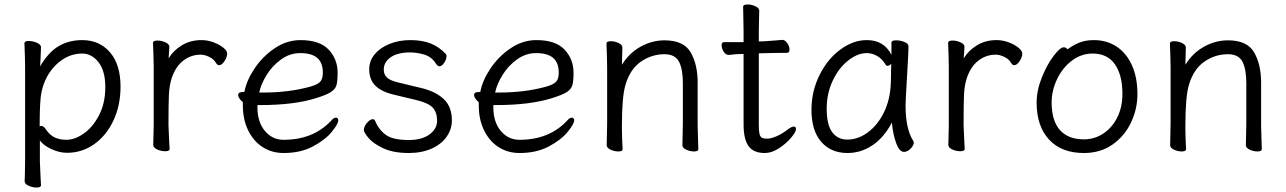

<svg xmlns="http://www.w3.org/2000/svg" viewBox="-20 -665 5741 857"><path d="M89 -472Q89 -482 108 -482Q127 -482 145 -474Q163 -466 163 -454L161 -402L159 -369Q197 -433 242.5 -459.5Q288 -486 347 -486Q424 -486 471 -431.5Q518 -377 518 -278Q518 -195 486.5 -127.5Q455 -60 400.5 -21.5Q346 17 279 17Q245 17 209.5 0.5Q174 -16 158 -38V56Q158 61 161 124Q163 154 163 162Q163 172 143 172Q125 172 107.5 164Q90 156 90 144Q90 128 91 116L92 55V-368Q92 -403 89 -472ZM164 -103Q175 -103 185 -87Q203 -61 225.5 -51Q248 -41 276 -41Q314 -41 354.5 -69.5Q395 -98 422.5 -151.5Q450 -205 450 -276Q450 -349 419.5 -387.5Q389 -426 347 -426Q283 -426 232 -377.5Q181 -329 165 -253Q157 -215 157 -101Q161 -103 164 -103Z M665 -416 663 -474Q663 -484 683 -484Q701 -484 718.5 -476Q736 -468 736 -456Q736 -446 734.5 -431.5Q733 -417 733 -405Q754 -440 792 -463Q830 -486 879 -486Q907 -486 933.5 -476Q960 -466 977 -452Q994 -438 994 -426Q994 -410 982 -392Q970 -374 958 -374Q950 -374 944 -384Q935 -401 914 -411Q893 -421 876 -421Q832 -421 797.5 -394Q763 -367 746 -315Q736 -284 734 -244Q732 -204 732 -106Q732 -101 735 -38Q737 -8 737 0Q737 10 717 10Q699 10 681.5 2Q664 -6 664 -18L666 -106V-367Z M1246 -41Q1377 -41 1457 -125Q1469 -140 1480 -140Q1484 -140 1487 -136.5Q1490 -133 1490 -128Q1490 -112 1460.5 -76Q1431 -40 1376 -11Q1321 18 1246 18Q1194 18 1153 -8Q1112 -34 1088 -82.5Q1064 -131 1064 -195V-209Q1055 -216 1049 -225Q1043 -234 1043 -241Q1043 -254 1062 -254L1071 -255Q1080 -305 1116 -359Q1152 -413 1206 -449.5Q1260 -486 1321 -486Q1407 -486 1447 -443.5Q1487 -401 1487 -340Q1487 -302 1481.5 -284Q1476 -266 1456 -253.5Q1436 -241 1391 -227Q1293 -196 1142 -196H1129V-186Q1129 -121 1162 -81Q1195 -41 1246 -41ZM1364 -278Q1399 -288 1410 -301Q1421 -314 1421 -341Q1421 -385 1396 -406.5Q1371 -428 1320 -428Q1274 -428 1235 -400Q1196 -372 1170.5 -331Q1145 -290 1137 -252H1157Q1269 -252 1364 -278Z M1628 -356Q1628 -394 1653 -423.5Q1678 -453 1720 -469.5Q1762 -486 1811 -486Q1866 -486 1903.5 -470.5Q1941 -455 1971 -423Q1973 -421 1973 -414Q1973 -400 1962.5 -384.5Q1952 -369 1941 -369Q1937 -369 1933 -372.5Q1929 -376 1925 -382Q1906 -412 1873.5 -421.5Q1841 -431 1811 -431Q1755 -431 1724 -409.5Q1693 -388 1693 -354Q1693 -332 1707.5 -318.5Q1722 -305 1761 -296L1857 -273Q1925 -257 1961 -222.5Q1997 -188 1997 -128Q1997 -88 1973.5 -54.5Q1950 -21 1906 -1.5Q1862 18 1805 18Q1736 18 1691 -3Q1646 -24 1625 -49Q1604 -74 1604 -85Q1604 -100 1618 -116.5Q1632 -133 1644 -133Q1651 -133 1654 -126Q1670 -87 1701.5 -63.5Q1733 -40 1805 -40Q1863 -40 1897 -65Q1931 -90 1931 -126Q1931 -163 1912 -184Q1893 -205 1840 -218L1740 -242Q1683 -255 1655.5 -282.5Q1628 -310 1628 -356Z M2299 -41Q2430 -41 2510 -125Q2522 -140 2533 -140Q2537 -140 2540 -136.5Q2543 -133 2543 -128Q2543 -112 2513.5 -76Q2484 -40 2429 -11Q2374 18 2299 18Q2247 18 2206 -8Q2165 -34 2141 -82.5Q2117 -131 2117 -195V-209Q2108 -216 2102 -225Q2096 -234 2096 -241Q2096 -254 2115 -254L2124 -255Q2133 -305 2169 -359Q2205 -413 2259 -449.5Q2313 -486 2374 -486Q2460 -486 2500 -443.5Q2540 -401 2540 -340Q2540 -302 2534.5 -284Q2529 -266 2509 -253.5Q2489 -241 2444 -227Q2346 -196 2195 -196H2182V-186Q2182 -121 2215 -81Q2248 -41 2299 -41ZM2417 -278Q2452 -288 2463 -301Q2474 -314 2474 -341Q2474 -385 2449 -406.5Q2424 -428 2373 -428Q2327 -428 2288 -400Q2249 -372 2223.5 -331Q2198 -290 2190 -252H2210Q2322 -252 2417 -278Z M3028 -115V-293Q3028 -357 3010.5 -390Q2993 -423 2946 -423Q2889 -423 2841 -390Q2793 -357 2772 -287Q2756 -234 2756 -105V-89Q2756 -63 2758 -21L2759 1Q2759 11 2740 11Q2722 11 2705 3Q2688 -5 2688 -17L2690 -115V-364L2689 -413L2687 -471Q2687 -481 2706 -481Q2724 -481 2741 -473Q2758 -465 2758 -453L2756 -376Q2788 -428 2839 -456.5Q2890 -485 2946 -485Q3032 -485 3063 -431Q3094 -377 3094 -297V-105L3095 -67L3097 1Q3097 11 3078 11Q3060 11 3043 3Q3026 -5 3026 -16V-17Z M3253 -422Q3241 -420 3233 -420H3232Q3219 -420 3210 -434.5Q3201 -449 3201 -463Q3201 -477 3212 -477H3299V-528L3297 -635Q3297 -645 3317 -645Q3335 -645 3352 -637Q3369 -629 3369 -617Q3369 -596 3368 -581L3367 -528V-480L3395 -481Q3423 -483 3442.5 -484.5Q3462 -486 3471 -487H3472Q3484 -487 3494 -472.5Q3504 -458 3504 -444Q3504 -429 3492 -429Q3432 -429 3406 -428L3367 -427V-108Q3367 -80 3370 -67.5Q3373 -55 3380.5 -50.5Q3388 -46 3403 -46Q3421 -46 3446.5 -57Q3472 -68 3496 -87Q3513 -100 3523 -100Q3533 -100 3533 -89Q3533 -76 3510.5 -49.5Q3488 -23 3456 -2.5Q3424 18 3394 18Q3343 18 3321 -13Q3299 -44 3299 -110V-424H3294Q3275 -424 3253 -422Z M4028 -314Q4022 -214 4022 -193Q4022 -89 4057 -35Q4059 -31 4059 -29Q4059 -17 4045 -2Q4031 13 4015 13Q3994 13 3979.5 -28Q3965 -69 3961 -118Q3925 -50 3873.5 -16Q3822 18 3763 18Q3689 18 3645.5 -32Q3602 -82 3602 -175Q3602 -257 3637.5 -329Q3673 -401 3730.5 -443.5Q3788 -486 3849 -486Q3926 -486 3959 -420V-475Q3959 -485 3980 -485Q3999 -485 4017 -477.5Q4035 -470 4035 -459V-457Q4035 -434 4032 -385Q4029 -336 4028 -314ZM3941 -371Q3937 -371 3934 -375Q3918 -402 3895.5 -415Q3873 -428 3849 -428Q3808 -428 3766 -395Q3724 -362 3697 -305Q3670 -248 3670 -180Q3670 -108 3694.5 -75Q3719 -42 3762 -42Q3810 -42 3853.5 -74Q3897 -106 3925 -162.5Q3953 -219 3956 -291Q3957 -301 3957 -335L3958 -380Q3949 -371 3941 -371Z M4214 -416 4212 -474Q4212 -484 4232 -484Q4250 -484 4267.5 -476Q4285 -468 4285 -456Q4285 -446 4283.5 -431.5Q4282 -417 4282 -405Q4303 -440 4341 -463Q4379 -486 4428 -486Q4456 -486 4482.5 -476Q4509 -466 4526 -452Q4543 -438 4543 -426Q4543 -410 4531 -392Q4519 -374 4507 -374Q4499 -374 4493 -384Q4484 -401 4463 -411Q4442 -421 4425 -421Q4381 -421 4346.5 -394Q4312 -367 4295 -315Q4285 -284 4283 -244Q4281 -204 4281 -106Q4281 -101 4284 -38Q4286 -8 4286 0Q4286 10 4266 10Q4248 10 4230.5 2Q4213 -6 4213 -18L4215 -106V-367Z M4863 -486Q4920 -486 4964 -457Q5008 -428 5032.5 -373.5Q5057 -319 5057 -245Q5057 -179 5028.5 -118.5Q5000 -58 4946 -20Q4892 18 4818 18Q4718 18 4662.5 -42Q4607 -102 4607 -207Q4607 -261 4630 -318.5Q4653 -376 4682.5 -415Q4712 -454 4728 -454Q4738 -454 4745 -445Q4769 -463 4797 -474.5Q4825 -486 4863 -486ZM4990 -245Q4990 -330 4956.5 -378Q4923 -426 4857 -426Q4806 -426 4764 -394Q4722 -362 4698 -311Q4674 -260 4674 -208Q4674 -126 4711 -84.5Q4748 -43 4818 -43Q4866 -43 4905.5 -69.5Q4945 -96 4967.5 -142Q4990 -188 4990 -245Z M5543 -115V-293Q5543 -357 5525.5 -390Q5508 -423 5461 -423Q5404 -423 5356 -390Q5308 -357 5287 -287Q5271 -234 5271 -105V-89Q5271 -63 5273 -21L5274 1Q5274 11 5255 11Q5237 11 5220 3Q5203 -5 5203 -17L5205 -115V-364L5204 -413L5202 -471Q5202 -481 5221 -481Q5239 -481 5256 -473Q5273 -465 5273 -453L5271 -376Q5303 -428 5354 -456.5Q5405 -485 5461 -485Q5547 -485 5578 -431Q5609 -377 5609 -297V-105L5610 -67L5612 1Q5612 11 5593 11Q5575 11 5558 3Q5541 -5 5541 -16V-17Z"/></svg>

Font: Iansui
Style: Regular
Weight: 400
Designer: But Ko / Fontworks Inc.
Foundry: zi-hi.com / Fontworks Inc.
Version: Version 1.002